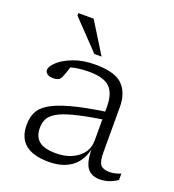

<svg xmlns="http://www.w3.org/2000/svg" viewBox="-135 -836 859 950"><g transform="rotate(20 295.0 -361.0)"><path d="M494.5 5Q453 5 430.5 -22Q408 -49 406.5 -120Q390.5 -54 344.5 -22Q298.5 10 228 10Q63.5 10 63.5 -125Q63.5 -160.5 75.8 -189.2Q88 -218 123.5 -241Q159 -264 227 -283.5Q295 -303 406.5 -319.5V-345.5Q406.5 -414 374.8 -445.8Q343 -477.5 265.5 -477.5Q210 -477.5 169.5 -466Q159.5 -432.5 149.5 -409.5Q143 -395 132.5 -390.8Q122 -386.5 109 -386.5Q86.5 -386.5 75.8 -394.8Q65 -403 65 -415Q65 -434 92.2 -459Q119.5 -484 168.2 -502.8Q217 -521.5 281.5 -521.5Q386 -521.5 426.5 -480.5Q467 -439.5 467 -365.5V-128.5Q467 -78 480.8 -61.8Q494.5 -45.5 528 -45.5Q554.5 -45.5 586.5 -58.5V-25Q543 5 494.5 5ZM130 -133.5Q130 -87.5 157.8 -64.8Q185.5 -42 247 -42Q315.5 -42 361 -76.5Q406.5 -111 406.5 -167.5V-278.5Q317 -264.5 262 -250Q207 -235.5 178.5 -218.2Q150 -201 140 -180.2Q130 -159.5 130 -133.5ZM296.5 -569H258.5L115 -719V-732H195.5Z"/></g></svg>

Font: Newsreader Caption Light
Style: Regular
Weight: 300
Designer: Hugues Gentile
Foundry: Production Type
Version: Version 1.001